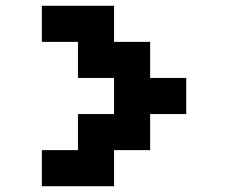

<svg xmlns="http://www.w3.org/2000/svg" viewBox="-20 -770 790 665"><path d="M125 -750H375V-625H500V-500H625V-375H500V-250H375V-125H125V-250H250V-375H375V-500H250V-625H125Z"/></svg>

Font: Dogica Pixel
Style: Bold
Weight: 700
Designer: Roberto Mocci
Version: Version 001.000